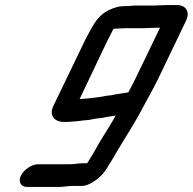

<svg xmlns="http://www.w3.org/2000/svg" viewBox="-20 -716 765 762"><path d="M429 -599C429 -600 431 -601 432 -602H435C449 -602 460 -604 472 -604H549C566 -604 580 -606 600 -606H615L519 -407C509 -387 500 -369 489 -349H487C474 -347 463 -345 448 -343C437 -342 423 -337 412 -337C403 -336 394 -335 383 -332C371 -330 356 -329 344 -327C331 -326 313 -324 300 -323H296L404 -550C412 -566 422 -584 429 -599ZM256 -64H130C106 -64 75 -43 63 -19C51 5 63 26 87 26H213C232 26 250 22 266 22H304C338 22 386 -15 406 -51C416 -69 428 -85 439 -106C473 -164 516 -229 548 -291C569 -331 590 -366 609 -406L718 -633C735 -668 719 -696 682 -696H644C624 -696 608 -694 592 -694H515C508 -694 500 -693 492 -692H480C452 -692 432 -686 408 -674C377 -657 361 -636 341 -601C333 -584 322 -567 314 -549L192 -296C174 -259 194 -232 235 -232C244 -232 253 -232 262 -233L287 -235C294 -236 303 -237 310 -238L333 -240C346 -242 364 -247 377 -247C385 -248 393 -249 404 -252C413 -254 429 -255 437 -257H439C438 -255 437 -253 435 -250C410 -205 377 -158 354 -114C343 -95 336 -85 326 -68H307C290 -68 274 -64 256 -64Z"/></svg>

Font: Electronic
Style: BlkUltIt
Weight: 900
Version: Version 1.011